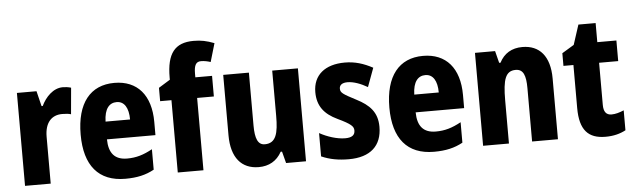

<svg xmlns="http://www.w3.org/2000/svg" viewBox="-49 -944 3732 1132"><g transform="rotate(-5 1817.5 -377.5)"><path d="M331 -560C274 -560 228 -511 204 -460H197L175 -550H59V0H211V-277C211 -363 253 -403 314 -403C337 -403 353 -401 366 -397L380 -553C363 -558 346 -560 331 -560Z M636 -559C494 -559 412 -459 412 -272C412 -89 494 10 652 10C722 10 774 -2 823 -29V-150C770 -121 727 -108 673 -108C600 -108 565 -149 564 -231H851V-309C851 -468 772 -559 636 -559ZM640 -445C685 -445 710 -405 710 -336H565C567 -413 597 -445 640 -445Z M1214 -428V-550H1115V-572C1115 -622 1127 -642 1156 -642C1176 -642 1195 -638 1213 -632L1245 -741C1200 -758 1168 -765 1123 -765C1012 -765 964 -704 964 -562V-549L896 -507V-428H963V0H1115V-428Z M1722 -550H1570V-282C1570 -180 1556 -121 1489 -121C1448 -121 1432 -160 1432 -237V-550H1280V-192C1280 -60 1340 10 1442 10C1502 10 1549 -16 1578 -69H1586L1604 0H1722Z M2171 -165C2171 -252 2125 -297 2049 -336C1972 -376 1958 -385 1958 -409C1958 -431 1975 -443 2006 -443C2043 -443 2086 -426 2124 -404L2165 -515C2111 -544 2060 -560 2000 -560C1883 -560 1812 -502 1812 -401C1812 -319 1852 -269 1928 -233C2008 -195 2022 -180 2022 -156C2022 -128 2003 -115 1964 -115C1916 -115 1858 -134 1813 -159V-21C1863 1 1915 10 1975 10C2103 10 2171 -53 2171 -165Z M2463 -559C2321 -559 2239 -459 2239 -272C2239 -89 2321 10 2479 10C2549 10 2601 -2 2650 -29V-150C2597 -121 2554 -108 2500 -108C2427 -108 2392 -149 2391 -231H2678V-309C2678 -468 2599 -559 2463 -559ZM2467 -445C2512 -445 2537 -405 2537 -336H2392C2394 -413 2424 -445 2467 -445Z M3051 -560C2988 -560 2942 -532 2915 -479H2907L2889 -550H2770V0H2923V-256C2923 -379 2940 -429 3000 -429C3046 -429 3060 -390 3060 -315V0H3213V-360C3213 -492 3152 -560 3051 -560Z M3541 -118C3509 -118 3494 -138 3494 -179V-428H3607V-550H3494V-663H3392L3354 -546L3283 -503V-428H3342V-173C3342 -43 3392 10 3494 10C3542 10 3580 0 3614 -18V-136C3588 -125 3564 -118 3541 -118Z"/></g></svg>

Font: Noto Sans Thai Looped Condensed ExtraBold
Style: Regular
Weight: 800
Width: 3
Designer: Sasikarn Vongin, Ben Mitchell
Foundry: The Fontpad Ltd
Version: Version 1.001